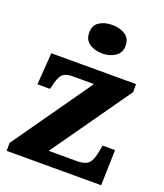

<svg xmlns="http://www.w3.org/2000/svg" viewBox="-142 -868 820 962"><g transform="rotate(20 268.0 -387.0)"><path d="M8 0V-42L305 -464H191Q158 -464 141.5 -451.5Q125 -439 114 -398L106 -366H39L51 -536H503V-493L206 -72H358Q398 -72 416.5 -88.5Q435 -105 444 -153L451 -189H517L512 0ZM291 -622Q250 -622 222 -641Q194 -660 194 -698Q194 -738 222 -756Q250 -774 291 -774Q330 -774 359 -756Q388 -738 388 -698Q388 -660 359 -641Q330 -622 291 -622Z"/></g></svg>

Font: Noto Serif Lao ExtraBold
Style: Regular
Weight: 800
Designer: Monotype Design Team
Foundry: Monotype Imaging Inc.
Version: Version 2.003; ttfautohint (v1.8.4.7-5d5b)